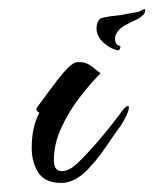

<svg xmlns="http://www.w3.org/2000/svg" viewBox="-20 -390 340 424"><path d="M240 -279Q221 -283 205.5 -299Q190 -315 194 -335Q196 -346 202 -349Q208 -352 224 -354Q242 -356 248.5 -357Q255 -358 261.5 -359.5Q268 -361 286 -364Q290 -365 296 -369Q302 -373 300 -364Q300 -360 293.5 -354.5Q287 -349 282 -347Q271 -342 257.5 -335Q244 -328 237 -316Q234 -310 234 -305Q234 -291 244 -289Q246 -289 246 -286Q246 -284 244 -281Q242 -278 240 -279ZM116 14Q79 14 64.5 -9Q50 -32 50 -63Q50 -110 67 -141Q57 -146 62 -153Q74 -169 90 -191Q106 -213 121.5 -231Q137 -249 147 -252Q150 -253 155 -253Q171 -253 184.5 -242Q198 -231 202 -228Q178 -204 154.5 -173Q131 -142 115 -107Q99 -72 99 -36Q99 -23 104 -17.5Q109 -12 116 -12Q131 -12 147 -26Q165 -42 192.5 -73.5Q220 -105 243 -136Q257 -156 262 -156Q267 -156 262.5 -143Q258 -130 247 -113Q233 -94 213 -64.5Q193 -35 170 -12Q157 1 142.5 7.5Q128 14 116 14Z"/></svg>

Font: The Nautigal
Style: Bold
Weight: 700
Designer: Robert E. Leuschke
Foundry: Robert E. Leuschke
Version: Version 1.100; ttfautohint (v1.8.3)